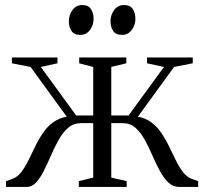

<svg xmlns="http://www.w3.org/2000/svg" viewBox="-20 -740 810 760"><path d="M4 0V-23L29.5 -32Q50.5 -40 65.8 -60.8Q81 -81.5 94.5 -109.5Q108 -137.5 122.5 -166.8Q137 -196 156 -221.8Q175 -247.5 201.8 -263.2Q228.5 -279 266.5 -280L261 -255L101 -475L27 -489.5V-512.5H207.5V-489.5L141.5 -475L281.5 -283H349V-475L293.5 -489.5V-512.5H480V-489.5L420.5 -475V-283H489L629 -475L562 -489.5V-512.5H743V-489.5L669 -475L509 -255L503.5 -280Q541 -279 567.5 -263.2Q594 -247.5 612.8 -221.8Q631.5 -196 646 -166.8Q660.5 -137.5 674 -109.5Q687.5 -81.5 702.8 -60.8Q718 -40 739 -32L764.5 -23V0H690.5Q664.5 0 645.8 -18.2Q627 -36.5 611.8 -65.2Q596.5 -94 582.5 -126.2Q568.5 -158.5 552.5 -187.5Q536.5 -216.5 515.8 -234.5Q495 -252.5 466 -252.5H420.5V-37L481.5 -23V0H292V-23L349 -37V-252.5H300.5Q271.5 -252.5 250.2 -234.5Q229 -216.5 212.8 -187.5Q196.5 -158.5 182.5 -126.2Q168.5 -94 154.2 -65.2Q140 -36.5 123.5 -18.2Q107 0 85 0ZM297 -602Q273 -602 262.8 -617.8Q252.5 -633.5 252.5 -656Q252.5 -681 267 -700.5Q281.5 -720 305 -720H306Q330 -720 340.2 -704Q350.5 -688 350.5 -665.5Q350.5 -641 336.2 -621.5Q322 -602 298 -602ZM462.5 -602Q438 -602 427.8 -617.8Q417.5 -633.5 417.5 -656Q417.5 -681 432 -700.5Q446.5 -720 470 -720H471Q495.5 -720 505.8 -704Q516 -688 516 -665.5Q516 -641 501.5 -621.5Q487 -602 463.5 -602Z"/></svg>

Font: Merriweather 120pt Light
Style: Regular
Weight: 300
Version: Version 2.100